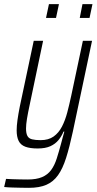

<svg xmlns="http://www.w3.org/2000/svg" viewBox="-53 -706 466 922"><path d="M86 196Q68 196 47 195.5Q26 195 6 194.5Q-14 194 -33 192L-24 153Q-12 154 5.5 154.5Q23 155 42.5 155.5Q62 156 80 156Q122 156 149 144.5Q176 133 192.5 110.5Q209 88 219.5 55Q230 22 241 -19Q244 -32 248.5 -47.5Q253 -63 256 -74H252Q243 -52 228 -33.5Q213 -15 189 -4Q165 7 128 7Q91 7 68.5 -1.5Q46 -10 36.5 -29.5Q27 -49 27 -80Q27 -101 31 -130Q35 -159 42 -194L109 -510H154L89 -200Q81 -163 76.5 -135.5Q72 -108 72 -89Q72 -66 78.5 -53.5Q85 -41 101 -37Q117 -33 142 -33Q180 -33 204.5 -50.5Q229 -68 244.5 -98Q260 -128 270 -166Q280 -204 289 -246L345 -510H389L297 -75Q281 0 264.5 52Q248 104 225.5 135.5Q203 167 169.5 181.5Q136 196 86 196ZM330 -620 343 -686H391L377 -620ZM168 -620 182 -686H230L216 -620Z"/></svg>

Font: Saira Condensed ExtraLight
Style: Italic
Weight: 250
Width: 3
Italic angle: -12°
Designer: Hector Gatti with collaboration of the Omnibus-Type team
Foundry: Omnibus-Type
Version: Version 1.101